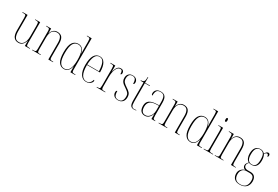

<svg xmlns="http://www.w3.org/2000/svg" viewBox="87 -2082 5272 3645"><g transform="rotate(30 2723.5 -259.5)"><path d="M235 10Q168 10 132 -35.5Q96 -81 96 -184V-453Q96 -487 92 -502.5Q88 -518 72.5 -522Q57 -526 24 -526H13V-536H124V-182Q124 -94 149.5 -49.5Q175 -5 236 -5Q282 -5 312 -31Q342 -57 357 -102Q372 -147 372 -203V-441Q372 -481 368.5 -499Q365 -517 350 -521.5Q335 -526 300 -526H292V-536H400V-89Q400 -52 404 -35Q408 -18 423 -14Q438 -10 470 -10H481V0H374V-113H372Q356 -57 321.5 -23.5Q287 10 235 10Z M531 0V-10H544Q576 -10 590.5 -14.5Q605 -19 609.5 -34.5Q614 -50 614 -85V-451Q614 -486 609.5 -502Q605 -518 591 -522Q577 -526 547 -526H535V-536H641V-430H643Q658 -481 692 -511.5Q726 -542 777 -542Q850 -542 883 -498Q916 -454 916 -361V-85Q916 -50 920 -34.5Q924 -19 938.5 -14.5Q953 -10 984 -10H991V0H888V-367Q888 -441 863 -484Q838 -527 777 -527Q712 -527 677 -479.5Q642 -432 642 -336V-85Q642 -50 646 -34.5Q650 -19 664.5 -14.5Q679 -10 711 -10H720V0Z M1233 10Q1158 10 1114 -54Q1070 -118 1070 -267Q1070 -416 1114 -480Q1158 -544 1234 -544Q1346 -544 1372 -409H1374Q1373 -449 1372.5 -484Q1372 -519 1372 -544V-668Q1372 -707 1368 -724Q1364 -741 1351 -745.5Q1338 -750 1309 -750H1298V-760H1400V-78Q1400 -47 1404.5 -32.5Q1409 -18 1423.5 -14Q1438 -10 1468 -10H1479V0H1372V-129H1370Q1337 10 1233 10ZM1234 -2Q1303 -2 1338 -68.5Q1373 -135 1373 -265Q1373 -399 1343 -465.5Q1313 -532 1236 -532Q1169 -532 1133.5 -470.5Q1098 -409 1098 -265Q1098 -125 1134.5 -63Q1171 -1 1234 -2Z M1718 10Q1639 10 1593 -61Q1547 -132 1547 -262Q1547 -403 1589 -472.5Q1631 -542 1709 -542Q1782 -542 1821 -474.5Q1860 -407 1860 -291V-277H1575Q1575 -132 1613.5 -66Q1652 0 1718 0Q1765 0 1793 -28Q1821 -56 1832 -100Q1845 -96 1845 -81Q1845 -64 1830.5 -43Q1816 -22 1787.5 -6Q1759 10 1718 10ZM1832 -287Q1830 -400 1801 -466Q1772 -532 1709 -532Q1643 -532 1611 -467.5Q1579 -403 1575 -287Z M1946 0V-10H1953Q1984 -10 1998 -14Q2012 -18 2016 -34.5Q2020 -51 2020 -87V-451Q2020 -486 2016 -502Q2012 -518 1996.5 -522Q1981 -526 1948 -526H1941V-536H2047V-402H2049Q2058 -439 2072.5 -471.5Q2087 -504 2110 -524Q2133 -544 2168 -544Q2202 -544 2220 -525.5Q2238 -507 2238 -482Q2238 -465 2231.5 -454Q2225 -443 2212 -443Q2212 -490 2201 -509.5Q2190 -529 2164 -529Q2111 -529 2079.5 -461.5Q2048 -394 2048 -281V-87Q2048 -51 2052.5 -34.5Q2057 -18 2071.5 -14Q2086 -10 2117 -10H2135V0Z M2418 10Q2373 10 2346 -6.5Q2319 -23 2307.5 -47.5Q2296 -72 2296 -95Q2296 -117 2303.5 -127.5Q2311 -138 2322 -138Q2322 -69 2342.5 -34.5Q2363 0 2418 0Q2468 0 2494.5 -32Q2521 -64 2521 -127Q2521 -154 2514.5 -174.5Q2508 -195 2489 -214Q2470 -233 2434 -258Q2394 -283 2367 -305.5Q2340 -328 2326 -354.5Q2312 -381 2312 -419Q2312 -475 2343 -508Q2374 -541 2430 -541Q2482 -541 2510.5 -514Q2539 -487 2539 -448Q2539 -405 2513 -405Q2513 -473 2493 -502Q2473 -531 2430 -531Q2382 -531 2361 -501.5Q2340 -472 2340 -425Q2340 -376 2365.5 -346.5Q2391 -317 2444 -283Q2492 -254 2520.5 -221Q2549 -188 2549 -128Q2549 -64 2513.5 -27Q2478 10 2418 10Z M2770 10Q2716 10 2694 -23Q2672 -56 2672 -141V-526H2606V-536Q2633 -537 2648 -542Q2663 -547 2670 -557Q2683 -573 2686 -598Q2689 -623 2690 -657H2700V-536H2808V-526H2700V-127Q2700 -52 2716.5 -26Q2733 0 2768 0Q2781 0 2791 -1Q2801 -2 2816 -5V5Q2791 10 2770 10Z M3005 10Q2949 10 2916.5 -26.5Q2884 -63 2884 -140Q2884 -216 2932 -253.5Q2980 -291 3078 -296L3147 -299V-371Q3147 -458 3124.5 -495Q3102 -532 3043 -532Q2988 -532 2965 -500.5Q2942 -469 2942 -395Q2919 -395 2919 -436Q2919 -478 2949.5 -510Q2980 -542 3045 -542Q3112 -542 3143.5 -501.5Q3175 -461 3175 -372V-95Q3175 -58 3179 -40Q3183 -22 3194 -16Q3205 -10 3226 -10H3230V0H3148V-113H3146Q3130 -60 3094 -25Q3058 10 3005 10ZM3008 -5Q3048 -5 3079.5 -29.5Q3111 -54 3129 -94.5Q3147 -135 3147 -185V-289L3078 -286Q2988 -282 2950 -242.5Q2912 -203 2912 -137Q2912 -75 2935 -40Q2958 -5 3008 -5Z M3304 0V-10H3317Q3349 -10 3363.5 -14.5Q3378 -19 3382.5 -34.5Q3387 -50 3387 -85V-451Q3387 -486 3382.5 -502Q3378 -518 3364 -522Q3350 -526 3320 -526H3308V-536H3414V-430H3416Q3431 -481 3465 -511.5Q3499 -542 3550 -542Q3623 -542 3656 -498Q3689 -454 3689 -361V-85Q3689 -50 3693 -34.5Q3697 -19 3711.5 -14.5Q3726 -10 3757 -10H3764V0H3661V-367Q3661 -441 3636 -484Q3611 -527 3550 -527Q3485 -527 3450 -479.5Q3415 -432 3415 -336V-85Q3415 -50 3419 -34.5Q3423 -19 3437.5 -14.5Q3452 -10 3484 -10H3493V0Z M4006 10Q3931 10 3887 -54Q3843 -118 3843 -267Q3843 -416 3887 -480Q3931 -544 4007 -544Q4119 -544 4145 -409H4147Q4146 -449 4145.5 -484Q4145 -519 4145 -544V-668Q4145 -707 4141 -724Q4137 -741 4124 -745.5Q4111 -750 4082 -750H4071V-760H4173V-78Q4173 -47 4177.5 -32.5Q4182 -18 4196.5 -14Q4211 -10 4241 -10H4252V0H4145V-129H4143Q4110 10 4006 10ZM4007 -2Q4076 -2 4111 -68.5Q4146 -135 4146 -265Q4146 -399 4116 -465.5Q4086 -532 4009 -532Q3942 -532 3906.5 -470.5Q3871 -409 3871 -265Q3871 -125 3907.5 -63Q3944 -1 4007 -2Z M4391 -658Q4381 -658 4375.5 -666Q4370 -674 4370 -698Q4370 -721 4375.5 -729.5Q4381 -738 4391 -738Q4400 -738 4406 -729.5Q4412 -721 4412 -698Q4412 -674 4406 -666Q4400 -658 4391 -658ZM4292 0V-10H4312Q4344 -10 4359 -14.5Q4374 -19 4378 -34.5Q4382 -50 4382 -85V-447Q4382 -483 4378.5 -500Q4375 -517 4361.5 -521.5Q4348 -526 4318 -526H4309V-536H4410V-85Q4410 -50 4414 -34.5Q4418 -19 4432.5 -14.5Q4447 -10 4479 -10H4497V0Z M4535 0V-10H4548Q4580 -10 4594.5 -14.5Q4609 -19 4613.5 -34.5Q4618 -50 4618 -85V-451Q4618 -486 4613.5 -502Q4609 -518 4595 -522Q4581 -526 4551 -526H4539V-536H4645V-430H4647Q4662 -481 4696 -511.5Q4730 -542 4781 -542Q4854 -542 4887 -498Q4920 -454 4920 -361V-85Q4920 -50 4924 -34.5Q4928 -19 4942.5 -14.5Q4957 -10 4988 -10H4995V0H4892V-367Q4892 -441 4867 -484Q4842 -527 4781 -527Q4716 -527 4681 -479.5Q4646 -432 4646 -336V-85Q4646 -50 4650 -34.5Q4654 -19 4668.5 -14.5Q4683 -10 4715 -10H4724V0Z M5221 241Q5142 241 5100 201Q5058 161 5058 89Q5058 33 5090.5 -3Q5123 -39 5171 -53Q5141 -63 5128.5 -82.5Q5116 -102 5116 -125Q5116 -145 5126.5 -164.5Q5137 -184 5162 -210Q5126 -229 5108 -270.5Q5090 -312 5090 -362Q5090 -453 5126.5 -497.5Q5163 -542 5229 -542Q5287 -542 5324 -499Q5337 -522 5354.5 -539.5Q5372 -557 5394 -557Q5412 -557 5421 -544.5Q5430 -532 5430 -516Q5430 -499 5423.5 -490.5Q5417 -482 5409 -482Q5409 -531 5378 -531Q5353 -531 5330 -492Q5342 -472 5350.5 -440.5Q5359 -409 5359 -363Q5359 -285 5326.5 -240.5Q5294 -196 5227 -196Q5214 -196 5198.5 -198Q5183 -200 5171 -206Q5152 -187 5144 -170.5Q5136 -154 5136 -138Q5136 -107 5157.5 -89Q5179 -71 5213 -71H5278Q5345 -71 5375 -33.5Q5405 4 5405 66Q5405 146 5357.5 193.5Q5310 241 5221 241ZM5226 -206Q5278 -206 5304.5 -243Q5331 -280 5331 -365Q5331 -460 5303.5 -496Q5276 -532 5224 -532Q5177 -532 5147.5 -494Q5118 -456 5118 -364Q5118 -282 5146 -244Q5174 -206 5226 -206ZM5223 231Q5304 231 5340.5 188Q5377 145 5377 67Q5377 10 5353 -18Q5329 -46 5269 -46H5198Q5149 -46 5117.5 -8.5Q5086 29 5086 89Q5086 155 5119.5 193Q5153 231 5223 231Z"/></g></svg>

Font: Noto Serif Display Condensed Thin
Style: Regular
Weight: 100
Width: 3
Designer: Monotype Design Team
Foundry: Monotype Imaging Inc.
Version: Version 2.009